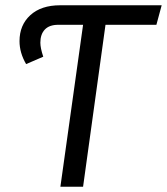

<svg xmlns="http://www.w3.org/2000/svg" viewBox="-20 -708 633 728"><path d="M573 -614H380L295 0H209L295 -614H201Q167 -614 150 -596Q133 -578 133 -546Q133 -526 144 -493L79 -465Q54 -508 54 -552Q54 -613 95 -650.5Q136 -688 208 -688H593Z"/></svg>

Font: FiraGO Book
Style: Italic
Weight: 350
Italic angle: -8°
Designer: bBox Type GmbH
Foundry: bBox Type GmbH
Version: Version 1.001